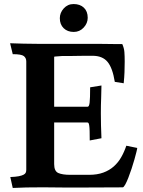

<svg xmlns="http://www.w3.org/2000/svg" viewBox="-20 -927 709 950"><path d="M248 -399H414Q421 -399 423.5 -419.5Q426 -440 426 -495L482 -504Q482 -474 480.5 -441.5Q479 -409 479 -366Q479 -309 482 -243L424 -232Q424 -261 423.5 -278.5Q423 -296 421.5 -305.5Q420 -315 418 -318Q416 -321 412 -321H248V-115Q248 -80 268.5 -71Q289 -62 327 -62H421Q461 -62 491 -73Q521 -84 543 -103.5Q565 -123 580 -149.5Q595 -176 605 -206L659 -195Q659 -191 655 -175Q651 -159 645 -137.5Q639 -116 631 -92Q623 -68 615 -47.5Q607 -27 599.5 -13.5Q592 0 587 0Q530 0 473 0.5Q416 1 356 1Q342 1 316.5 1Q291 1 263.5 0.5Q236 0 211 0Q186 0 173 0Q141 0 111 0.5Q81 1 43 3L31 -51Q57 -52 72.5 -55Q88 -58 96.5 -62.5Q105 -67 107.5 -73Q110 -79 110 -87V-623Q110 -640 98 -649.5Q86 -659 43 -659L30 -713Q60 -712 96 -711Q132 -710 170 -710H429Q446 -710 467 -710Q488 -710 509 -709.5Q530 -709 550 -709Q570 -709 585 -709Q594 -689 595.5 -669.5Q597 -650 597 -622Q597 -596 596 -570Q595 -544 592 -515L548 -522Q537 -591 512 -621Q487 -651 438 -651Q421 -651 402 -651Q383 -651 365.5 -650.5Q348 -650 333.5 -650Q319 -650 313 -650H289Q263 -648 255.5 -647.5Q248 -647 248 -646ZM276 -837Q276 -864 295.5 -885.5Q315 -907 344 -907Q376 -907 395 -889Q414 -871 414 -839Q414 -812 394 -790.5Q374 -769 345 -769Q314 -769 295 -787.5Q276 -806 276 -837Z"/></svg>

Font: Lusitana
Style: Bold
Weight: 700
Designer: Ana Paula Megda
Foundry: Ana Paula Megda
Version: Version 1.000; ttfautohint (v1.1) -l 8 -r 50 -G 200 -x 14 -D